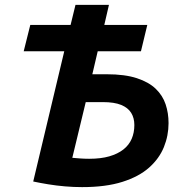

<svg xmlns="http://www.w3.org/2000/svg" viewBox="-20 -758 768 786"><path d="M316 8Q282 8 246.5 5Q211 2 177.5 -3.5Q144 -9 116 -15L243 -548H77L104 -656H269L289 -738H426L407 -656H583L557 -548H380L358 -454Q365 -454 372 -454Q379 -454 387 -454Q395 -454 402.5 -454Q410 -454 417 -454Q491 -454 540 -438Q589 -422 617.5 -394.5Q646 -367 658 -331Q670 -295 670 -254Q670 -203 651 -156Q632 -109 590.5 -72Q549 -35 481 -13.5Q413 8 316 8ZM345 -108Q393 -108 427.5 -118Q462 -128 485 -146Q508 -164 519 -189.5Q530 -215 530 -246Q530 -275 517 -296Q504 -317 476 -328.5Q448 -340 401 -340Q396 -340 388 -340Q380 -340 370.5 -340Q361 -340 351 -340Q341 -340 331 -340L276 -112Q287 -111 306 -109.5Q325 -108 345 -108Z"/></svg>

Font: Ubuntu Sans
Style: Bold Italic
Weight: 700
Italic angle: -13.5°
Designer: Dalton Maag Ltd
Foundry: Dalton Maag Ltd
Version: Version 1.006